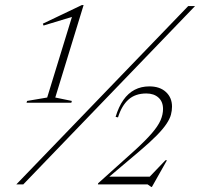

<svg xmlns="http://www.w3.org/2000/svg" viewBox="-20 -729 791 759"><path d="M44.5 0 724 -705H751L72 0ZM555 -13 634 -95.5H640L580.5 10H578L563.5 0H367L368 -4.5L511 -133Q555.5 -173.5 580.2 -202.2Q605 -231 614.8 -253.8Q624.5 -276.5 624.5 -298Q624.5 -327 606.5 -343.2Q588.5 -359.5 558.5 -359.5Q515 -359.5 488 -335.5Q461 -311.5 446.5 -265L437 -267Q449 -307 467.8 -333.8Q486.5 -360.5 512.2 -374Q538 -387.5 570.5 -387.5Q612 -387.5 636 -365.2Q660 -343 660 -307.5Q660 -292 655.8 -275.8Q651.5 -259.5 638.2 -239.5Q625 -219.5 599.2 -193.2Q573.5 -167 531 -131L389.5 -11.5L402.5 -30.5H588ZM166.5 -343.5 266.5 -669 275.5 -665.5 152 -628 149.5 -635.5 303.5 -709H310.5L198.5 -343.5L264 -330L262 -323H85L87 -330Z"/></svg>

Font: Newsreader 60pt ExtraLight
Style: Italic
Weight: 250
Italic angle: -17°
Designer: Hugues Gentile
Foundry: Production Type
Version: Version 1.003